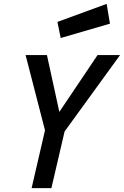

<svg xmlns="http://www.w3.org/2000/svg" viewBox="-20 -970 639 990"><path d="M293 -774 276 -857 530 -950 547 -848ZM245 0H143L212 -298L112 -686H222L286 -393L483 -686H599L313 -292Z"/></svg>

Font: Storia Sans SemiBold
Style: Italic
Weight: 600
Italic angle: -13°
Designer: Campivisivi
Foundry: Accademia di Belle Arti di Urbino and students of MA course of Visual design
Version: Version 60.001;May 25, 2020;FontCreator 12.0.0.2522 64-bit